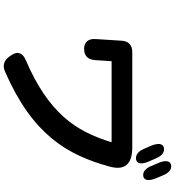

<svg xmlns="http://www.w3.org/2000/svg" viewBox="26 -944 947 1040"><g transform="rotate(90 500.0 -424.5)"><path d="M280 -11 287 -1C308 28 335 37 369 22C710 -127 819 -314 882 -541C906 -625 872 -667 778 -667H263C225 -667 203 -647 201 -609L192 -468C189 -429 209 -406 245 -406C282 -406 303 -426 306 -464L312 -555H751C691 -356 589 -212 306 -90C266 -73 256 -45 280 -11ZM770 -769 787 -730C801 -697 822 -683 846 -688C868 -693 872 -718 855 -757L838 -796C823 -830 804 -843 780 -838C758 -833 754 -807 770 -769ZM864 -807 880 -769C894 -736 914 -722 937 -727C958 -732 962 -757 946 -796L930 -834C916 -867 897 -882 873 -877C851 -872 847 -845 864 -807Z"/></g></svg>

Font: 寒蝉团圆体 Round
Style: Regular
Weight: 500
Designer: 寒蝉字型
Version: Version 2.700;Glyphs 3.1.1 (3135)